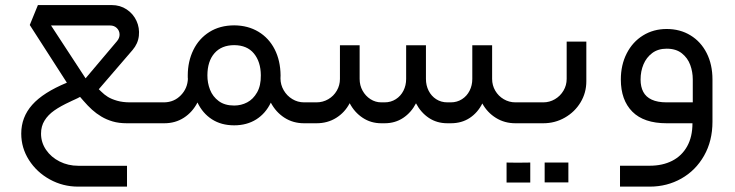

<svg xmlns="http://www.w3.org/2000/svg" viewBox="-20 -477 2844 743"><path d="M471.5 164.5H282.4Q243.8 164.5 210.8 148Q177.9 131.5 158.3 102.9Q138.8 74.4 138.8 40.1Q138.8 11.3 152.4 -10.5Q165.9 -32.4 189.9 -49.3Q214 -66.3 252.7 -84.1Q255.5 -85.6 258.2 -86.8Q263.8 -89.1 270 -92.2Q281.5 -97.3 289.8 -102.1Q295.5 -95.1 302.8 -87.1Q319.8 -67.4 336.1 -52.6Q352.4 -37.8 372.3 -25.9Q392.3 -13.9 416.2 -7Q440.1 0 471.1 0H596.2V-80.9H483.6Q454.8 -80.9 433.1 -87.2Q411.3 -93.5 397.4 -102.1Q383.5 -110.7 371.7 -122.6Q365.5 -128.9 362.3 -131.7L493 -283.5Q514.1 -308.1 517.4 -338.5Q520.7 -369 508.2 -396.3Q495.6 -423.6 470.3 -440.5Q444.9 -457.4 412.4 -457.4H126.7L95.2 -380.3L238.8 -157Q147 -119.1 104.6 -71.3Q62.2 -23.6 62.2 40.1Q62.2 95.3 92.1 142.3Q122.1 189.4 172.7 217.3Q223.3 245.2 282.4 245.2H471.5ZM406.1 -378.4Q421.8 -378.4 431.9 -368.6Q442.1 -358.7 442.7 -344.5Q443.3 -330.3 432.8 -317.8L311.2 -173.9L177.5 -378.4Z M886.2 -68.6Q849.6 -68.6 826.4 -85.9Q803.2 -103.2 792.8 -129.7Q782.4 -156.3 782.6 -185.6Q782.8 -240.1 810 -271.1Q837.1 -302.1 886.2 -302.3Q936.1 -302.1 962.5 -270.1Q988.9 -238.2 989.4 -185.8Q989.9 -145.6 974.8 -119.3Q959.7 -92.9 936.5 -80.8Q913.3 -68.6 886.2 -68.6ZM1065.4 -173.2Q1065.8 -177 1065.8 -185.3Q1065.1 -242.6 1042.9 -286.2Q1020.6 -329.8 980.1 -354.2Q939.6 -378.5 886.4 -378.9Q830.9 -378.7 790.3 -353.2Q749.8 -327.7 728.3 -283.7Q706.8 -239.7 706.6 -185.5Q706.6 -181.9 706.7 -173.9Q706.7 -173.6 707.2 -173.4Q705.9 -135.2 680 -108.5Q654.2 -81.7 615.8 -80.9H596.4Q579 -72.1 572.4 -56.3Q565.8 -40.5 572.4 -24.6Q579 -8.7 596.4 0H615.8Q658.5 0 691.7 -21.5Q724.9 -43 744.2 -80.4Q764.1 -38.5 800.2 -15.3Q836.3 8 886.2 8Q934.9 8 971.4 -14.8Q1007.8 -37.7 1028 -79.8Q1047.5 -43 1080.8 -21.5Q1114.1 0 1156.8 0H1175.6V-80.9H1156.8Q1132 -80.9 1111.2 -93.6Q1090.3 -106.2 1077.9 -127.6Q1065.6 -148.9 1065.4 -173.2Z M1175.4 0H1204.8Q1247.5 0 1280.9 -20.8Q1314.4 -41.7 1333.2 -77.6Q1351.8 -42.1 1383.6 -21.1Q1415.4 0 1455.5 0H1468.5Q1509 0 1540.1 -20.7Q1571.3 -41.4 1589.8 -77.2Q1608.6 -41.4 1639.6 -20.7Q1670.6 0 1711.4 0H1724.5Q1766.7 0 1797.8 -20.6Q1828.8 -41.2 1846.5 -76.6Q1865.6 -41.6 1899.1 -20.8Q1932.6 0 1974.6 0H2004.5V-80.9H1974.6Q1950.1 -80.9 1929.4 -93.1Q1908.7 -105.2 1896.5 -126.1Q1884.4 -146.9 1884.4 -171.6V-301.8H1807.7V-171.6Q1807.7 -146.6 1797.2 -125.9Q1786.7 -105.2 1767.7 -93.1Q1748.6 -80.9 1724.5 -80.9H1711.4Q1686.9 -80.9 1668 -93.1Q1649.2 -105.2 1638.7 -125.9Q1628.3 -146.6 1628.3 -171.6V-301.8H1551.7V-171.6Q1551.7 -146.6 1541.2 -125.9Q1530.7 -105.2 1511.6 -93.1Q1492.5 -80.9 1468.5 -80.9H1455.5Q1432.9 -80.9 1413.7 -93.2Q1394.5 -105.5 1383.1 -126.1Q1371.7 -146.7 1371.7 -171.6V-301.8H1295.5V-171.6Q1295.5 -146.9 1283.3 -126.1Q1271.2 -105.2 1250.4 -93.1Q1229.5 -80.9 1204.8 -80.9H1175.4Q1157.5 -72.1 1150.8 -56.3Q1144 -40.5 1150.8 -24.7Q1157.5 -8.9 1175.4 0Z M2004.5 0H2082.3Q2127.8 0 2166 -21.9Q2204.3 -43.8 2226.7 -81Q2249 -118.1 2249 -162.6V-316H2172.9V-171.6Q2172.9 -146.9 2160.5 -126.1Q2148.1 -105.2 2127.4 -93.1Q2106.7 -80.9 2082.3 -80.9H2004.5Q1986.6 -72.1 1979.9 -56.3Q1973.2 -40.5 1979.9 -24.7Q1986.6 -8.9 2004.5 0ZM2032 229.3Q2032 205.9 2032 190.6Q2032 174.9 2032 152Q2010.4 152.4 1997.4 152.4Q1984.3 152.4 1969.5 152.4Q1958.2 152 1940.3 152Q1940.3 174.9 1940.3 190.6Q1940.3 205.9 1940.3 229.3Q1959.6 229.3 1971.7 229.3Q1978 229.3 1983.4 229.3Q1992.4 229.3 2002.3 229.3Q2013.6 229.3 2032 229.3ZM2179.5 228.9Q2179.5 205.9 2179.5 190.6Q2179.5 175.4 2179.5 152Q2157.9 152 2144.6 152Q2131.4 152 2116.5 152Q2105.7 152 2087.7 152Q2087.7 175.4 2087.7 190.6Q2087.7 205.9 2087.7 228.9Q2108.9 228.9 2122.1 228.9Q2135.4 228.9 2149.3 228.9Q2160.6 228.9 2179.5 228.9Z M2559.8 -80.9Q2524.5 -80.9 2502.1 -91.4Q2479.6 -101.8 2469.3 -121.5Q2458.9 -141.1 2458.9 -169.4Q2458.9 -201.1 2470.2 -228Q2481.5 -254.8 2504 -271.7Q2526.6 -288.6 2559.8 -288.6Q2596.2 -288.6 2618.7 -270.6Q2641.3 -252.6 2651.1 -225.7Q2660.9 -198.9 2660.9 -169.4V-80.9ZM2737.1 -169.4Q2737.1 -227.2 2714.7 -271.5Q2692.3 -315.7 2652.1 -340.2Q2612 -364.8 2559.8 -364.8Q2508.7 -364.8 2468.3 -339.8Q2427.9 -314.8 2405.2 -270.2Q2382.5 -225.7 2382.5 -169.4Q2382.5 -89.6 2427.1 -44.8Q2471.7 0 2559.8 0H2659.7Q2659.7 52.4 2639.1 89.3Q2618.5 126.3 2581.2 145.3Q2543.8 164.3 2494.4 164.3H2379.3V245.2H2494.4Q2561.4 245.2 2616.8 213.9Q2672.1 182.6 2704.6 125.5Q2737.1 68.5 2737.1 -6Z"/></svg>

Font: Arad-VF Thin Dots1
Style: Regular
Weight: 100
Designer: Mohammad Darvishi
Version: Version 1.000;August 30, 2024;FontCreator 15.0.0.2992 64-bit